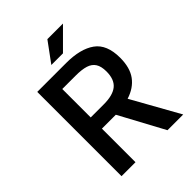

<svg xmlns="http://www.w3.org/2000/svg" viewBox="-232 -937 1054 1054"><g transform="rotate(-45 295.5 -410.0)"><path d="M191.4 0H83V-654.3H307.6Q417.5 -654.3 477.5 -611.3Q537.6 -568.4 537.6 -464.8Q537.6 -388.2 504.2 -342.5Q470.7 -296.9 407.2 -276.9L562 0H439.9L299.3 -260.7H191.4ZM295.4 -568.4H191.4V-347.7H293.5Q363.8 -347.7 397.5 -375.5Q431.2 -403.3 431.2 -464.8Q431.2 -504.9 416.7 -527.3Q402.3 -549.8 372.8 -559.1Q343.3 -568.4 295.4 -568.4ZM448.2 -819.8 332.5 -704.1H242.2L327.1 -819.8Z"/></g></svg>

Font: Varta
Style: Bold
Weight: 700
Designer: Joana Correia, Viktoriya Grabowska, Eben Sorkin
Foundry: Sorkin Type
Version: Version 1.002; ttfautohint (v1.3) -l 8 -r 24 -G 200 -x 12 -H